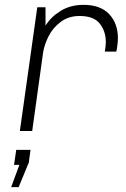

<svg xmlns="http://www.w3.org/2000/svg" viewBox="-20 -541 519 793"><path d="M467 -383Q467 -368 464 -347.5Q461 -327 460 -328H413Q417 -352 417 -368Q417 -412 392 -443.5Q367 -475 309 -475Q263 -475 230.5 -450.5Q198 -426 180.5 -391Q163 -356 158 -324L113 0H62L134 -511H168V-435Q190 -471 230.5 -496Q271 -521 325 -521Q395 -521 431 -482.5Q467 -444 467 -383ZM60 140H38L47 78H106L99 130L57 232H26Z"/></svg>

Font: Chivo Thin Italic
Style: Regular
Weight: 100
Italic angle: -8.05°
Designer: Hector Gatti
Foundry: Omnibus-Type
Version: Version 1.007